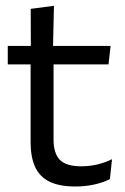

<svg xmlns="http://www.w3.org/2000/svg" viewBox="-20 -641 436 670"><path d="M243.4 9.8Q187 9.8 152.6 -7.2Q118.2 -24.2 102.5 -58.6Q86.8 -93 86.8 -144.6V-452.3H166.9V-153.9Q166.9 -105.9 188.9 -83.3Q210.9 -60.7 263.1 -60.7Q292.5 -60.7 319.8 -67.1Q347.1 -73.5 370.8 -85.5L363.6 -16.1Q339.8 -3.9 308.4 3Q276.9 9.8 243.4 9.8ZM7.1 -416.2V-480.8H365.9L358.7 -416.2ZM87.6 -473.1 87.2 -610.1 168.3 -620.7 164.9 -473.1Z"/></svg>

Font: Anek Gurmukhi Medium
Style: Regular
Weight: 500
Designer: Sarang Kulkarni (Gurmukhi), Yesha Goshar (Latin)
Foundry: Ek Type
Version: Version 1.003